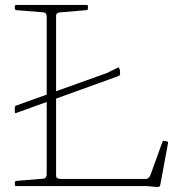

<svg xmlns="http://www.w3.org/2000/svg" viewBox="-20 -753 750 777"><path d="M46 -296Q40 -294 40 -300V-318Q40 -324 46 -326L414 -458L456 -479Q460 -482 463 -476Q465 -471 465.5 -465Q466 -459 466 -453Q465 -447 459 -445ZM169 0V-733H207V-42Q207 -35 212 -32Q217 -29 224 -29H570Q577 -29 581.5 -33.5Q586 -38 589 -45L637 -178Q639 -184 645 -183L655 -181Q661 -180 660 -174L629 -7Q628 -2 626.5 0.5Q625 3 621 3.5Q617 4 608 3L573 0ZM46 0Q40 0 40 -6V-14Q40 -20 46 -21L156 -30Q163 -31 166 -36Q169 -41 169 -48V-222H207V0ZM40 -727Q40 -733 46 -733H330Q336 -733 336 -727V-719Q336 -713 330 -712L224 -703Q217 -703 212 -699.5Q207 -696 207 -689V-511H169V-685Q169 -693 166 -697.5Q163 -702 156 -703L46 -712Q40 -713 40 -719Z"/></svg>

Font: Hahmlet Thin
Style: Regular
Weight: 250
Version: Version 1.002